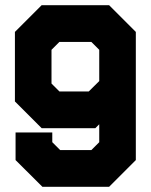

<svg xmlns="http://www.w3.org/2000/svg" viewBox="-20 -720 581 740"><path d="M400.5 -700 503.5 -597V-103L400.5 0H143.5L40 -103V-209.5H181.5V-172L212 -141.5H332L362.5 -172V-241L347.5 -226H140.5L37.5 -329V-597L140.5 -700ZM361 -629 432.5 -557.5V-391L335.5 -296H177.5L107.5 -364.5V-560.5L178 -629ZM332 -558.5H209L178.5 -528V-398L209 -367.5H322L362.5 -407.5V-528ZM361 -629H178L107.5 -560.5V-364.5L177.5 -296H335.5L432.5 -391V-137.5L365.5 -70.5H179L112 -137.5V-159V-137.5L179 -70.5H365.5L432.5 -137.5V-557.5Z"/></svg>

Font: Tourney Black
Style: Regular
Weight: 900
Version: Version 1.015